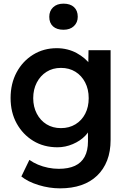

<svg xmlns="http://www.w3.org/2000/svg" viewBox="-20 -802 696 1052"><path d="M97 165 141 74Q162 89 188 100Q214 111 243.5 117Q273 123 302 123Q355 123 390.5 106.5Q426 90 444 56.5Q462 23 462 -27V-124L480 -117Q474 -86 447 -58Q420 -30 379 -12.5Q338 5 295 5Q220 5 162.5 -30Q105 -65 71.5 -125.5Q38 -186 38 -265Q38 -344 71 -405.5Q104 -467 161.5 -502.5Q219 -538 291 -538Q321 -538 349 -531Q377 -524 400.5 -511Q424 -498 443 -482Q462 -466 474 -448Q486 -430 489 -413L463 -405L465 -527H586V-36Q586 28 567 77Q548 126 512 160.5Q476 195 425 212.5Q374 230 309 230Q250 230 191.5 212Q133 194 97 165ZM466 -264Q466 -313 446.5 -350.5Q427 -388 393 -409Q359 -430 314 -430Q269 -430 235 -408.5Q201 -387 181.5 -349.5Q162 -312 162 -264Q162 -217 181.5 -179.5Q201 -142 235 -121Q269 -100 314 -100Q359 -100 393.5 -121Q428 -142 447 -179Q466 -216 466 -264ZM250 -710Q250 -742 271 -762Q292 -782 328 -782Q365 -782 385.5 -763Q406 -744 406 -710Q406 -679 385 -659Q364 -639 328 -639Q291 -639 270.5 -657.5Q250 -676 250 -710Z"/></svg>

Font: Mach Medium
Style: Regular
Weight: 500
Version: Version 1.002